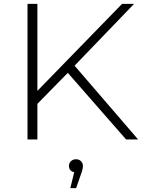

<svg xmlns="http://www.w3.org/2000/svg" viewBox="-20 -720 743 991"><path d="M122 0V-700H173V-251L610 -700H672L365 -381L693 0H631L330 -344L173 -184V0ZM343 251 363 169Q336 163 336 136Q336 122 346 112Q356 102 372 102Q389 102 398.5 112.5Q408 123 408 136Q408 153 399 176L373 251Z"/></svg>

Font: Montserrat Light
Style: Regular
Weight: 300
Designer: Julieta Ulanovsky
Foundry: Julieta Ulanovsky
Version: Version 9.000; ttfautohint (v1.8.4.7-5d5b)